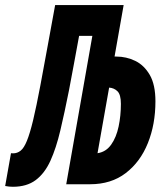

<svg xmlns="http://www.w3.org/2000/svg" viewBox="-41 -713 647 743"><path d="M8.8 9.8Q-5.4 9.8 -21 6.8L1.5 -120.1Q4.4 -119.6 9.8 -119.6Q25.9 -119.6 38.8 -129.9Q51.8 -140.1 63.2 -168.2Q74.7 -196.3 87.2 -248Q99.6 -299.8 115.2 -382.3Q129.4 -456.5 144 -538.1Q158.7 -619.6 172.4 -693.4H437.5L402.3 -494.1Q406.2 -494.1 409.2 -494.1Q447.8 -494.1 482.2 -477.5Q516.6 -460.9 538.6 -423.1Q560.5 -385.3 560.5 -320.8Q560.5 -231.9 531.2 -159.2Q502 -86.4 445.6 -43.2Q389.2 0 307.6 0H215.3L316.4 -574.2H265.1Q255.4 -522.5 245.6 -468.3Q235.8 -413.6 226.1 -364.3Q209 -277.8 192.6 -208.7Q176.3 -139.6 154.1 -90.8Q131.8 -42 97.2 -16.1Q62.5 9.8 8.8 9.8ZM336.4 -120.1Q369.1 -125 389.2 -153.3Q409.2 -181.6 418 -223.4Q426.8 -265.1 426.8 -311Q426.8 -346.7 413.8 -359.6Q400.9 -372.6 381.3 -374Z"/></svg>

Font: CaskaydiaCove NFP
Style: Bold Italic
Weight: 700
Italic angle: -10°
Designer: Aaron Bell
Foundry: Saja Typeworks
Version: Version 2111.001; VTT 6.35;Nerd Fonts 3.1.1